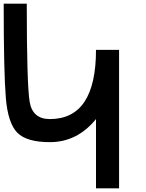

<svg xmlns="http://www.w3.org/2000/svg" viewBox="-20 -895 790 1040"><path d="M500 -625H625V125H500V-250Q398.4 -125 250 -125Q125 -125 74.2 -175.8Q23.4 -226.6 11.7 -363.3Q0 -500 0 -875H125Q125 -437.5 140.6 -343.8Q156.2 -250 250 -250Q500 -250 500 -625Z"/></svg>

Font: CraftyPE
Style: Regular
Weight: 400
Designer: Erek Butcher
Foundry: Haunted Coop
Version: Version 0.018;April 4, 2024;FontCreator 15.0.0.2962 64-bit